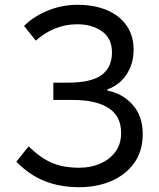

<svg xmlns="http://www.w3.org/2000/svg" viewBox="-20 -766 660 799"><path d="M310 13Q231 13 167 -12Q103 -37 48 -93L99 -157Q132 -125 164 -105Q196 -85 231.5 -76.5Q267 -68 310 -68Q358 -68 397 -85Q436 -102 460 -134Q484 -166 484 -213Q484 -283 431.5 -316.5Q379 -350 285 -350H202V-422H262Q360 -422 403 -454Q446 -486 446 -548Q446 -606 404.5 -635.5Q363 -665 301 -665Q251 -665 207 -646.5Q163 -628 129 -597L80 -658Q119 -697 178 -721.5Q237 -746 303 -746Q372 -746 424.5 -724Q477 -702 506.5 -660Q536 -618 536 -559Q536 -502 507.5 -457.5Q479 -413 427 -394V-389Q490 -377 532 -330Q574 -283 574 -208Q574 -138 539 -88.5Q504 -39 444 -13Q384 13 310 13Z"/></svg>

Font: Noto Sans HK
Style: Regular
Weight: 400
Designer: Ryoko NISHIZUKA 西塚涼子 (kana, bopomofo & ideographs); Paul D. Hunt (Latin, Greek & Cyrillic); Sandoll Communications 산돌커뮤니
Foundry: Adobe
Version: Version 2.004-H2;hotconv 1.0.118;makeotfexe 2.5.65603